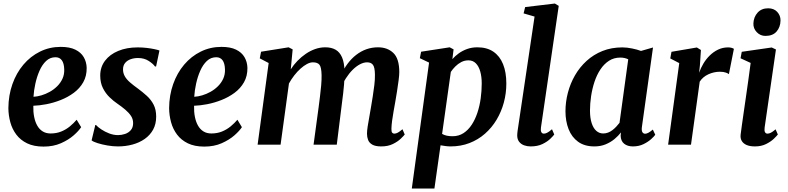

<svg xmlns="http://www.w3.org/2000/svg" viewBox="-20 -838 4566 1112"><path d="M450 -101.5Q436.5 -80.5 406.8 -54.2Q377 -28 333 -8.5Q289 11 232 11Q176 11 137.2 -7.8Q98.5 -26.5 74.5 -58.5Q50.5 -90.5 39.8 -130Q29 -169.5 28.5 -211Q29 -286 51.8 -350.5Q74.5 -415 115.5 -463.5Q156.5 -512 211.8 -539.2Q267 -566.5 331.5 -566.5Q383.5 -566.5 416.2 -550.5Q449 -534.5 465 -507Q481 -479.5 482 -445Q482.5 -397.5 462.2 -361.8Q442 -326 407.5 -300.5Q373 -275 331.8 -258.8Q290.5 -242.5 249 -234.5Q207.5 -226.5 173 -225.5Q172 -190.5 177.8 -161.2Q183.5 -132 195.8 -110.5Q208 -89 227.2 -77Q246.5 -65 273 -65Q307.5 -65 335.2 -76.5Q363 -88 385 -106.2Q407 -124.5 424 -144.5ZM301.5 -506.5Q270 -506.5 247 -484.8Q224 -463 208.8 -428.2Q193.5 -393.5 184.8 -353.5Q176 -313.5 174 -277.5Q195.5 -278.5 220 -285.8Q244.5 -293 268.2 -306.2Q292 -319.5 311.2 -338.5Q330.5 -357.5 341.8 -382Q353 -406.5 352 -436Q351 -471.5 338 -489Q325 -506.5 301.5 -506.5Z M884 -453H877.5Q868 -467.5 841.8 -484.8Q815.5 -502 779.5 -502Q756 -502 736.5 -495Q717 -488 705 -473.8Q693 -459.5 692.5 -438Q692 -415.5 702.5 -396.8Q713 -378 733 -360.8Q753 -343.5 779.5 -324.5Q806.5 -304.5 830.5 -282.8Q854.5 -261 869.5 -232.2Q884.5 -203.5 884.5 -162.5Q884.5 -119.5 866.8 -87.2Q849 -55 818 -33.2Q787 -11.5 747.2 -0.8Q707.5 10 663 10Q634 10 602.2 4.5Q570.5 -1 545.2 -9Q520 -17 510.5 -25L532 -114H536Q546 -102.5 566.5 -88.8Q587 -75 612.5 -65.2Q638 -55.5 663.5 -55.5Q684 -55.5 704.2 -62.2Q724.5 -69 737.8 -84.5Q751 -100 751 -125Q751 -148 738.8 -166.5Q726.5 -185 706 -202.5Q685.5 -220 660 -237.5Q637.5 -252.5 614.5 -274.8Q591.5 -297 576 -327.8Q560.5 -358.5 560.5 -400.5Q560.5 -449.5 588.2 -486.2Q616 -523 665 -543.2Q714 -563.5 777.5 -563.5Q804 -563.5 829.8 -560.5Q855.5 -557.5 875.2 -553.2Q895 -549 903.5 -545.5Z M1381 -101.5Q1367.5 -80.5 1337.8 -54.2Q1308 -28 1264 -8.5Q1220 11 1163 11Q1107 11 1068.2 -7.8Q1029.5 -26.5 1005.5 -58.5Q981.5 -90.5 970.8 -130Q960 -169.5 959.5 -211Q960 -286 982.8 -350.5Q1005.5 -415 1046.5 -463.5Q1087.5 -512 1142.8 -539.2Q1198 -566.5 1262.5 -566.5Q1314.5 -566.5 1347.2 -550.5Q1380 -534.5 1396 -507Q1412 -479.5 1413 -445Q1413.5 -397.5 1393.2 -361.8Q1373 -326 1338.5 -300.5Q1304 -275 1262.8 -258.8Q1221.5 -242.5 1180 -234.5Q1138.5 -226.5 1104 -225.5Q1103 -190.5 1108.8 -161.2Q1114.5 -132 1126.8 -110.5Q1139 -89 1158.2 -77Q1177.5 -65 1204 -65Q1238.5 -65 1266.2 -76.5Q1294 -88 1316 -106.2Q1338 -124.5 1355 -144.5ZM1232.5 -506.5Q1201 -506.5 1178 -484.8Q1155 -463 1139.8 -428.2Q1124.5 -393.5 1115.8 -353.5Q1107 -313.5 1105 -277.5Q1126.5 -278.5 1151 -285.8Q1175.5 -293 1199.2 -306.2Q1223 -319.5 1242.2 -338.5Q1261.5 -357.5 1272.8 -382Q1284 -406.5 1283 -436Q1282 -471.5 1269 -489Q1256 -506.5 1232.5 -506.5Z M1675 -552 1664 -436.5Q1680.5 -462.5 1702.8 -485.5Q1725 -508.5 1751 -526.2Q1777 -544 1805.5 -554Q1834 -564 1863.5 -564Q1899.5 -564 1923.8 -550Q1948 -536 1961 -505.8Q1974 -475.5 1975.5 -426Q1976 -418.5 1975.8 -410.5Q1975.5 -402.5 1974.8 -393.8Q1974 -385 1973 -376L1954 -400.5Q1970.5 -438.5 1993 -468.8Q2015.5 -499 2043 -520.2Q2070.5 -541.5 2102.2 -552.8Q2134 -564 2169.5 -564Q2224 -564 2258.2 -531.2Q2292.5 -498.5 2292.5 -420Q2292.5 -402.5 2288.5 -372Q2284.5 -341.5 2279.2 -307.8Q2274 -274 2269 -246.5Q2264.5 -221 2259.5 -193.2Q2254.5 -165.5 2251 -139.2Q2247.5 -113 2247 -93Q2246.5 -75.5 2251.2 -69.8Q2256 -64 2263.5 -64Q2273 -64 2283.5 -69.5Q2294 -75 2311 -89.5L2324 -59Q2318.5 -51.5 2301.2 -34.8Q2284 -18 2255.5 -4Q2227 10 2188 10Q2154 10 2136 -0.5Q2118 -11 2111.8 -27.8Q2105.5 -44.5 2105.5 -63.5Q2105.5 -80.5 2109.5 -106.2Q2113.5 -132 2119 -161.5Q2124.5 -191 2129 -219.5Q2133.5 -246.5 2138.8 -279.2Q2144 -312 2148 -345Q2152 -378 2151.5 -405.5Q2151 -447.5 2140.2 -462.2Q2129.5 -477 2106 -477Q2086.5 -477 2065 -465.8Q2043.5 -454.5 2022.5 -433.8Q2001.5 -413 1983.5 -384.8Q1965.5 -356.5 1953.5 -323L1975.5 -400.5Q1975 -377.5 1972.8 -350.8Q1970.5 -324 1967.5 -297Q1964.5 -270 1961 -245.5L1930.5 0H1796L1825.5 -218Q1829 -246.5 1833.2 -279Q1837.5 -311.5 1840.2 -344Q1843 -376.5 1842.5 -403.5Q1841.5 -449 1830.2 -463Q1819 -477 1792 -477Q1776 -477 1757.8 -467.2Q1739.5 -457.5 1720.5 -440.5Q1701.5 -423.5 1684.2 -401.2Q1667 -379 1653.5 -354.5L1605 0H1472L1536 -473L1484.5 -500L1492 -538.5L1651.5 -564Z M2365 254 2465 -475.5 2411.5 -501 2419 -538.5 2584.5 -564 2607 -552 2600 -495.5Q2615.5 -513.5 2637 -529Q2658.5 -544.5 2685.5 -554.2Q2712.5 -564 2744.5 -564Q2800 -564 2837.2 -538.8Q2874.5 -513.5 2893.5 -466.5Q2912.5 -419.5 2912.5 -354Q2912.5 -297.5 2898 -244Q2883.5 -190.5 2856 -144.5Q2828.5 -98.5 2789 -63.8Q2749.5 -29 2699.2 -9.5Q2649 10 2589 10Q2575.5 10 2560.5 8Q2545.5 6 2531.5 3.5L2496 254ZM2540.5 -62.5Q2552.5 -55.5 2567.5 -52.2Q2582.5 -49 2601 -49Q2637 -49 2664.5 -67Q2692 -85 2712 -115.5Q2732 -146 2745 -185.2Q2758 -224.5 2764 -268Q2770 -311.5 2770 -354.5Q2770 -393.5 2761.5 -423.8Q2753 -454 2736 -471.2Q2719 -488.5 2693 -488.5Q2670.5 -488.5 2651.5 -478.5Q2632.5 -468.5 2617.2 -453.2Q2602 -438 2591 -421.5Z M3113 -99.5Q3110.5 -82.5 3115 -73.2Q3119.5 -64 3130 -64Q3138 -64 3148.2 -68.8Q3158.5 -73.5 3177 -89.5L3190 -59Q3184 -50.5 3167 -34Q3150 -17.5 3121.8 -3.8Q3093.5 10 3053 10Q3034 10 3016 3.8Q2998 -2.5 2986.8 -16.8Q2975.5 -31 2975.5 -54.5Q2975.5 -59.5 2976.2 -66.5Q2977 -73.5 2977.8 -80.5Q2978.5 -87.5 2979.5 -92L3076 -742L3012.5 -760.5L3021.5 -797L3193.5 -817.5L3216 -804Z M3697.5 -101.5Q3695 -80.5 3700.8 -72Q3706.5 -63.5 3716.5 -63.5Q3724.5 -63.5 3735 -69Q3745.5 -74.5 3761 -87.5L3775 -57.5Q3769.5 -49 3751.8 -32.8Q3734 -16.5 3707 -3.2Q3680 10 3645.5 10Q3614.5 10 3595 -5.5Q3575.5 -21 3574.5 -52L3576.5 -71Q3561 -51 3538.8 -32.5Q3516.5 -14 3487.5 -2Q3458.5 10 3422.5 10Q3365.5 10 3328.2 -17Q3291 -44 3273 -90.2Q3255 -136.5 3255 -193.5Q3255 -247.5 3269 -301Q3283 -354.5 3310.2 -401.8Q3337.5 -449 3377.5 -485.5Q3417.5 -522 3469.5 -542.8Q3521.5 -563.5 3584.5 -563.5Q3611 -563.5 3641.2 -557.2Q3671.5 -551 3692.5 -543L3762 -563ZM3618.5 -494.5Q3608.5 -499.5 3597 -502Q3585.5 -504.5 3572.5 -504.5Q3535.5 -504.5 3507 -486Q3478.5 -467.5 3457.5 -436Q3436.5 -404.5 3423.2 -364.5Q3410 -324.5 3403.5 -281.5Q3397 -238.5 3397 -197.5Q3397 -154.5 3406.8 -124.8Q3416.5 -95 3433.8 -80Q3451 -65 3473.5 -65Q3488.5 -65 3502 -70.2Q3515.5 -75.5 3527.2 -84.5Q3539 -93.5 3549.2 -104.5Q3559.5 -115.5 3568 -126.5Z M3849.5 0 3914 -472.5 3862 -499.5 3869 -538 4016 -563 4039.5 -548.5 4033.5 -458 4029 -416.5Q4038 -443 4053.5 -469.2Q4069 -495.5 4090.8 -516.8Q4112.5 -538 4139.2 -550.8Q4166 -563.5 4197 -563.5Q4208.5 -563.5 4217.8 -560.8Q4227 -558 4230.5 -555L4201.5 -408.5Q4197.5 -412.5 4184 -417.5Q4170.5 -422.5 4149 -422.5Q4132.5 -422.5 4115.5 -418.8Q4098.5 -415 4082.8 -407.8Q4067 -400.5 4054.2 -389.8Q4041.5 -379 4032.5 -365L3982 0Z M4352 10Q4323.5 10 4304.2 1.8Q4285 -6.5 4276 -21.8Q4267 -37 4269.5 -58.5Q4272 -79.5 4276.5 -111.2Q4281 -143 4286.8 -183.8Q4292.5 -224.5 4299.5 -271.5Q4306.5 -318.5 4313.5 -369.8Q4320.5 -421 4327.5 -473.5L4269 -500.5L4276 -538L4449.5 -563L4474 -551.5L4408.5 -99.5Q4406 -81.5 4410.5 -72.8Q4415 -64 4425 -64Q4434.5 -64 4445 -69.5Q4455.5 -75 4472 -89L4485 -59Q4479 -51 4462 -34.5Q4445 -18 4417.2 -4Q4389.5 10 4352 10ZM4413 -630Q4383.5 -630 4362.8 -651.8Q4342 -673.5 4343.5 -703Q4345 -739.5 4367.8 -764.8Q4390.5 -790 4429 -790Q4462.5 -790 4481.8 -768.8Q4501 -747.5 4500.5 -719.5Q4500 -681.5 4478 -655.8Q4456 -630 4413 -630Z"/></svg>

Font: Merriweather 28pt
Style: Bold Italic
Weight: 700
Italic angle: -7.8°
Version: Version 2.101